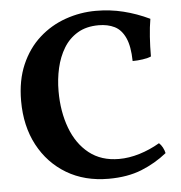

<svg xmlns="http://www.w3.org/2000/svg" viewBox="-51 -733 744 791"><g transform="rotate(-5 321.5 -338.0)"><path d="M367.2 8.8Q268.1 8.8 193.6 -35.6Q119.1 -80.1 77.1 -158.9Q35.2 -237.8 35.2 -341.8Q35.2 -426.8 63.2 -491.5Q91.3 -556.2 139.2 -599.1Q187 -642.1 248 -663.6Q309.1 -685.1 374 -685.1Q433.1 -685.1 487.5 -671.6Q542 -658.2 595.2 -632.8Q589.4 -599.1 586.7 -559.1Q584 -519 584 -478Q571.3 -472.2 549.3 -469Q527.3 -465.8 507.3 -465.8Q506.3 -526.9 490.2 -562Q474.1 -597.2 446 -611.1Q418 -625 380.4 -625Q329.1 -625 293.2 -603.5Q257.3 -582 235.4 -545.9Q213.4 -509.8 202.9 -463.9Q192.4 -418 192.4 -368.2Q192.4 -284.2 217.8 -216.1Q243.2 -147.9 293.2 -108.4Q343.3 -68.8 417 -68.8Q458 -68.8 501.5 -82Q544.9 -95.2 585.9 -119.1Q594.2 -111.8 600.6 -99.9Q606.9 -87.9 609.4 -76.2Q562 -38.1 503.7 -14.6Q445.3 8.8 367.2 8.8Z"/></g></svg>

Font: Ekush
Style: Regular
Weight: 400
Designer: Jayed Ahsan Saad & S M Khalid Hossain
Foundry: Codepotro
Version: Codepotro Ekush; Version 0.600